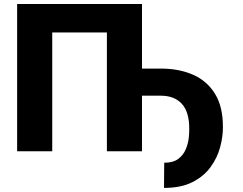

<svg xmlns="http://www.w3.org/2000/svg" viewBox="-20 -747 1198 948"><path d="M681.1 -727.3V0H507.8V-586.6H237.9V0H64.6V-727.3ZM614 -274.5V-408.4H774.1Q864.3 -408.4 933.6 -377.8Q1002.8 -347.3 1041.9 -283.4Q1081 -219.5 1080.6 -119.3Q1081 -72.4 1066.9 -20.2Q1052.9 32 1019.9 77.6Q986.9 123.2 930.6 152Q874.3 180.8 789.8 180.8L790.8 56.5Q834.9 56.5 860.1 37.5Q885.3 18.5 897 -9.4Q908.7 -37.3 911.8 -64.5Q914.8 -91.6 914.4 -108Q915.1 -193.9 878 -234.2Q840.9 -274.5 774.1 -274.5Z"/></svg>

Font: Inter UI Extra Bold
Style: Regular
Weight: 800
Designer: Rasmus Andersson
Foundry: rsms
Version: 3.2;8d6f07862